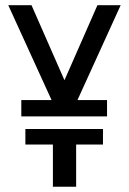

<svg xmlns="http://www.w3.org/2000/svg" viewBox="-20 -707 488 727"><path d="M76.1 -218.6V-159.7H180.3V0H268.3V-159.7H369.9V-218.6ZM385.3 -266.3V-328H273.3L436.9 -687.3H348.9L224.1 -403.3L99.3 -687.3H11.3L175.3 -328H60.7V-266.3Z"/></svg>

Font: Secuela Black
Style: Regular
Weight: 900
Designer: Fernando Haro
Foundry: deFharo
Version: Version 1.704